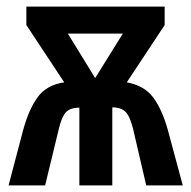

<svg xmlns="http://www.w3.org/2000/svg" viewBox="-20 -563 581 583"><path d="M480 -543V-487L365 -313Q419 -303 446 -266Q473 -229 490 -167L535 0H424L384 -172Q375 -209 361.5 -223Q348 -237 321 -237V0H221V-236Q192 -236 179.5 -221.5Q167 -207 159 -173L117 0H6L50 -167Q67 -230 94 -267.5Q121 -305 175 -313L60 -487V-543ZM353 -461H186L269 -326Z"/></svg>

Font: Noto Sans ExtraCondensed SemiBold
Style: Regular
Weight: 600
Width: 2
Designer: Monotype Design Team
Foundry: Monotype Imaging Inc.
Version: Version 2.013; ttfautohint (v1.8.4.7-5d5b)